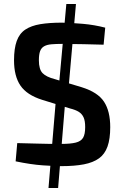

<svg xmlns="http://www.w3.org/2000/svg" viewBox="-20 -816 613 958"><path d="M289 -703Q339 -702 395 -697Q451 -692 505 -678L497 -593Q454 -594 398.5 -595.5Q343 -597 290 -597Q259 -597 236.5 -595Q214 -593 200 -585Q186 -577 180 -560.5Q174 -544 174 -515Q174 -470 192.5 -451Q211 -432 254 -421L387 -381Q468 -356 499 -308.5Q530 -261 530 -182Q530 -123 516.5 -85Q503 -47 474 -26Q445 -5 398.5 4Q352 13 286 13Q252 13 193.5 9Q135 5 58 -11L66 -102Q125 -101 164.5 -99.5Q204 -98 233 -98Q262 -98 287 -98Q332 -98 358 -104.5Q384 -111 394.5 -128.5Q405 -146 405 -182Q405 -213 397 -230.5Q389 -248 373 -258Q357 -268 329 -275L190 -318Q114 -342 82 -389Q50 -436 50 -515Q50 -574 63.5 -611.5Q77 -649 106.5 -668.5Q136 -688 181.5 -695.5Q227 -703 289 -703ZM262 -356 309 -354 270 122H222ZM359 -796 320 -354 271 -356 311 -796Z"/></svg>

Font: Exo 2 SemiBold
Style: Regular
Weight: 600
Designer: Natanael Gama
Foundry: Natanael Gama
Version: Version 2.010